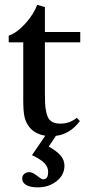

<svg xmlns="http://www.w3.org/2000/svg" viewBox="-20 -560 387 806"><path d="M138.7 226.6Q106.9 226.6 90.1 216.6Q73.2 206.5 73.2 189.5Q73.2 177.2 82 169.9Q90.8 162.6 103 162.6Q116.7 162.6 135.3 177.7Q154.3 192.9 161.6 192.9Q182.1 192.9 182.1 161.6Q182.1 140.6 166.3 124.5Q150.4 108.4 114.3 91.3L169.9 9.8Q124.5 1.5 103 -26.9Q88.9 -44.4 83.3 -67.9Q77.6 -91.3 77.6 -139.2V-382.3H16.6V-410.2Q51.8 -422.4 86.9 -461.7Q122.1 -501 136.2 -539.6L168.5 -530.3V-425.8H316.9V-382.3H168.5V-172.4Q168.5 -124.5 171.4 -103.8Q174.3 -83 181.2 -67.9Q193.4 -41 233.4 -41Q272.5 -41 302.2 -65.4L315.4 -51.8Q274.4 2.9 214.8 10.3L184.6 55.2Q219.7 75.2 235.1 93.8Q250.5 112.3 250.5 135.3Q250.5 174.8 217.5 200.7Q184.6 226.6 138.7 226.6Z"/></svg>

Font: Elstob 14pt Medium
Style: Regular
Weight: 500
Designer: Peter S. Baker
Version: Version 1.015